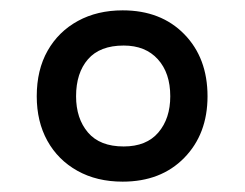

<svg xmlns="http://www.w3.org/2000/svg" viewBox="-20 -787 473 371"><path d="M217 -436Q167 -436 129.5 -457Q92 -478 71.5 -515Q51 -552 51 -601Q51 -652 72 -689Q93 -726 130.5 -746.5Q168 -767 217 -767Q291 -767 336 -721Q381 -675 381 -601Q381 -528 336 -482Q291 -436 217 -436ZM219 -504Q263 -504 286 -531Q309 -558 309 -601Q309 -646 285 -672.5Q261 -699 219 -699Q173 -699 150 -672.5Q127 -646 127 -601Q127 -558 150 -531Q173 -504 219 -504Z"/></svg>

Font: Menbere
Style: Regular
Weight: 400
Designer: Aleme Tadesse
Foundry: Sorkin Type Co
Version: Version 1.000